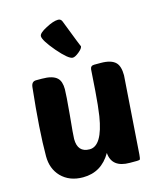

<svg xmlns="http://www.w3.org/2000/svg" viewBox="-123 -917 846 1015"><g transform="rotate(-15 300.0 -409.5)"><path d="M222 -327Q211 -217 211 -198Q211 -124 277 -124Q346 -124 371 -280Q379 -332 385 -414L393 -530Q395 -550 415 -550H451Q509 -550 533 -525Q553 -504 553 -455Q553 -449 523 -29Q521 -8 519 -4Q516 0 502 0H463Q365 0 359 -82Q306 10 205 10Q131 10 86 -36Q44 -80 44 -148Q44 -289 69 -519Q72 -550 97 -550H129Q188 -550 212 -527Q232 -508 232 -465Q232 -436 222 -327ZM237 -680Q182 -745 182 -768Q182 -785 225 -807Q266 -829 292 -829Q307 -829 313 -814Q373 -658 373 -663Q373 -651 351 -633Q329 -615 316 -615Q293 -615 237 -680Z"/></g></svg>

Font: PoetsenOne
Style: Regular
Weight: 400
Designer: Rodrigo Fuenzalida, Pablo Impallari
Foundry: Pablo Impallari, Rodrigo Fuenzalida
Version: Version 1.000